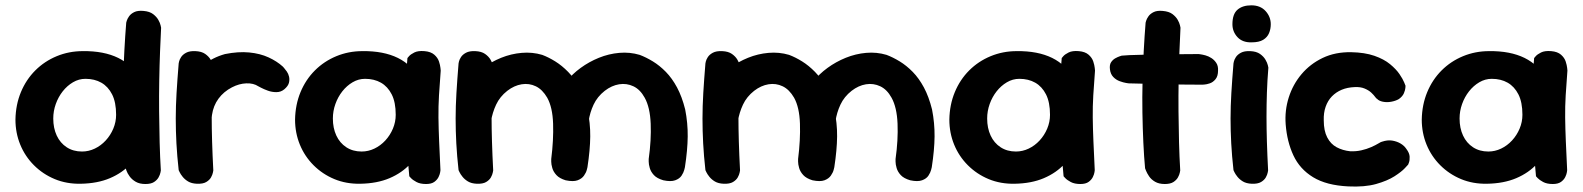

<svg xmlns="http://www.w3.org/2000/svg" viewBox="-20 -691 5944 721"><path d="M283 -1Q230 0 185.5 -18.5Q141 -37 107.5 -70.5Q74 -104 56 -148Q38 -192 38 -242Q39 -298 58.5 -345Q78 -392 112.5 -426.5Q147 -461 193 -480Q239 -499 291 -499Q370 -500 424 -473.5Q478 -447 506.5 -391.5Q535 -336 535 -250Q535 -200 519 -155.5Q503 -111 471.5 -76.5Q440 -42 393 -22Q346 -2 283 -1ZM288 -122Q313 -122 336 -133Q359 -144 377 -163.5Q395 -183 405.5 -208Q416 -233 416 -260Q416 -307 401 -336.5Q386 -366 360.5 -380.5Q335 -395 301 -395Q276 -395 254 -382Q232 -369 215.5 -348Q199 -327 189.5 -300.5Q180 -274 180 -246Q180 -210 193 -182Q206 -154 230.5 -138Q255 -122 288 -122ZM526 0Q504 0 489.5 -8.5Q475 -17 466.5 -29Q458 -41 455 -50Q452 -59 452 -59Q447 -102 444.5 -155.5Q442 -209 441.5 -267.5Q441 -326 442.5 -385Q444 -444 447 -500.5Q450 -557 454 -606Q454 -606 456 -613Q458 -620 464.5 -629.5Q471 -639 484 -645.5Q497 -652 519 -650Q542 -648 555 -638Q568 -628 574.5 -616.5Q581 -605 583 -596Q585 -587 585 -587Q583 -548 581 -497Q579 -446 578 -389Q577 -332 577.5 -272.5Q578 -213 579.5 -156.5Q581 -100 584 -51Q584 -51 582.5 -43Q581 -35 575.5 -25Q570 -15 558.5 -7.5Q547 0 526 0Z M711 -85Q694 -83 684 -93.5Q674 -104 669.5 -119Q665 -134 664 -145.5Q663 -157 663 -157Q657 -181 655 -194.5Q653 -208 653.5 -217Q654 -226 655 -236.5Q656 -247 656 -265Q660 -324 682 -369.5Q704 -415 741 -445Q778 -475 825 -488Q875 -498 916 -494Q957 -490 988.5 -475.5Q1020 -461 1042 -441Q1042 -441 1046.5 -436Q1051 -431 1057 -422.5Q1063 -414 1065.5 -403Q1068 -392 1065 -380Q1062 -368 1048 -356Q1035 -345 1018 -345Q1001 -345 986 -350.5Q971 -356 960.5 -361.5Q950 -367 950 -367Q932 -379 905 -378Q878 -377 851 -363Q820 -347 800.5 -320.5Q781 -294 776 -259Q773 -235 771.5 -218.5Q770 -202 769.5 -188.5Q769 -175 769 -160Q769 -145 770 -125Q770 -125 766 -116Q762 -107 749 -97.5Q736 -88 711 -85ZM719 -1Q699 -2 686.5 -9.5Q674 -17 666 -27Q658 -37 654.5 -44.5Q651 -52 651 -52Q645 -106 642.5 -153Q640 -200 640 -246Q640 -292 643 -342Q646 -392 651 -453Q651 -453 652.5 -460Q654 -467 660 -476.5Q666 -486 679 -493Q692 -500 714 -499Q737 -498 750.5 -488.5Q764 -479 771 -467Q778 -455 780 -446Q782 -437 782 -437Q778 -388 776.5 -343Q775 -298 775 -253Q775 -208 776.5 -158.5Q778 -109 781 -51Q781 -51 779.5 -43Q778 -35 772.5 -25Q767 -15 754.5 -7.5Q742 0 719 -1Z M1333 -1Q1280 0 1235.5 -18.5Q1191 -37 1157.5 -70.5Q1124 -104 1106 -148Q1088 -192 1088 -242Q1089 -298 1108.5 -345Q1128 -392 1162.5 -426.5Q1197 -461 1243 -480Q1289 -499 1341 -499Q1420 -500 1474 -473.5Q1528 -447 1556.5 -391.5Q1585 -336 1585 -250Q1585 -200 1569 -155.5Q1553 -111 1521.5 -76.5Q1490 -42 1443 -22Q1396 -2 1333 -1ZM1338 -122Q1363 -122 1386 -133Q1409 -144 1427 -163.5Q1445 -183 1455.5 -208Q1466 -233 1466 -260Q1466 -307 1451 -336.5Q1436 -366 1410.5 -380.5Q1385 -395 1351 -395Q1326 -395 1304 -382Q1282 -369 1265.5 -348Q1249 -327 1239.5 -300.5Q1230 -274 1230 -246Q1230 -210 1243 -182Q1256 -154 1280.5 -138Q1305 -122 1338 -122ZM1580 0Q1558 0 1544 -7.5Q1530 -15 1523.5 -22Q1517 -29 1517 -29Q1510 -102 1505.5 -173Q1501 -244 1502 -318.5Q1503 -393 1510 -473Q1510 -473 1516 -480Q1522 -487 1536 -494Q1550 -501 1574 -499Q1598 -497 1611 -485.5Q1624 -474 1628.5 -460Q1633 -446 1634 -436Q1635 -426 1635 -426Q1631 -375 1628.5 -333Q1626 -291 1626.5 -249.5Q1627 -208 1629 -161Q1631 -114 1634 -52Q1634 -52 1633 -44.5Q1632 -37 1627 -26.5Q1622 -16 1611 -8Q1600 0 1580 0Z M2104 -14Q2081 -21 2069.5 -33.5Q2058 -46 2054 -60Q2050 -74 2050 -84Q2050 -94 2050 -94Q2059 -165 2057 -226.5Q2055 -288 2035 -324Q2017 -355 1992 -367Q1967 -379 1939 -374.5Q1911 -370 1885 -350Q1857 -328 1843 -298Q1829 -268 1824 -236Q1819 -204 1818 -177Q1818 -149 1818 -129.5Q1818 -110 1818.5 -96Q1819 -82 1819 -69Q1819 -69 1819 -63Q1819 -57 1815.5 -49Q1812 -41 1802.5 -34.5Q1793 -28 1774 -26Q1758 -25 1745 -34Q1732 -43 1725 -51.5Q1718 -60 1718 -60Q1708 -76 1706.5 -91Q1705 -106 1706.5 -126.5Q1708 -147 1704 -178Q1700 -216 1700 -244.5Q1700 -273 1704 -296.5Q1708 -320 1717 -341.5Q1726 -363 1742 -386Q1763 -413 1794 -436Q1825 -459 1862 -474Q1899 -489 1939 -492.5Q1979 -496 2016 -485Q2040 -476 2065 -460.5Q2090 -445 2113.5 -421Q2137 -397 2156 -362.5Q2175 -328 2186 -280Q2197 -229 2196.5 -178.5Q2196 -128 2186 -63Q2186 -63 2183.5 -53Q2181 -43 2173 -31.5Q2165 -20 2149 -14Q2133 -8 2104 -14ZM1770 -1Q1750 -2 1737.5 -9.5Q1725 -17 1717 -27Q1709 -37 1705.5 -44.5Q1702 -52 1702 -52Q1696 -106 1693.5 -153Q1691 -200 1691 -246Q1691 -292 1694 -342Q1697 -392 1702 -453Q1702 -453 1703.5 -460Q1705 -467 1711 -476.5Q1717 -486 1730 -493Q1743 -500 1765 -499Q1788 -498 1801.5 -488.5Q1815 -479 1822 -467Q1829 -455 1831 -446Q1833 -437 1833 -437Q1829 -388 1827.5 -343Q1826 -298 1826 -253Q1826 -208 1827.5 -158.5Q1829 -109 1832 -51Q1832 -51 1830.5 -43Q1829 -35 1823.5 -25Q1818 -15 1805.5 -7.5Q1793 0 1770 -1ZM2471 -14Q2447 -21 2435.5 -33.5Q2424 -46 2420 -60Q2416 -74 2416 -84Q2416 -94 2416 -94Q2426 -165 2423.5 -226.5Q2421 -288 2401 -324Q2384 -355 2358.5 -367Q2333 -379 2305 -374.5Q2277 -370 2251 -350Q2223 -328 2209 -298Q2195 -268 2190.5 -236Q2186 -204 2184 -177Q2185 -149 2184.5 -132.5Q2184 -116 2183 -104.5Q2182 -93 2181 -79Q2181 -79 2180.5 -72Q2180 -65 2176.5 -56.5Q2173 -48 2164 -40.5Q2155 -33 2137 -32Q2120 -31 2108 -39Q2096 -47 2089.5 -56Q2083 -65 2083 -65Q2077 -77 2075.5 -92.5Q2074 -108 2074 -129Q2074 -150 2073 -178Q2070 -216 2069 -244.5Q2068 -273 2071.5 -296.5Q2075 -320 2083.5 -341.5Q2092 -363 2108 -386Q2129 -413 2160.5 -436Q2192 -459 2229 -474Q2266 -489 2305.5 -492.5Q2345 -496 2382 -485Q2406 -476 2431.5 -460.5Q2457 -445 2480.5 -421Q2504 -397 2522.5 -362.5Q2541 -328 2553 -280Q2563 -229 2562.5 -178.5Q2562 -128 2552 -63Q2552 -63 2549.5 -53Q2547 -43 2539.5 -31.5Q2532 -20 2515.5 -14Q2499 -8 2471 -14Z M3031 -14Q3008 -21 2996.5 -33.5Q2985 -46 2981 -60Q2977 -74 2977 -84Q2977 -94 2977 -94Q2986 -165 2984 -226.5Q2982 -288 2962 -324Q2944 -355 2919 -367Q2894 -379 2866 -374.5Q2838 -370 2812 -350Q2784 -328 2770 -298Q2756 -268 2751 -236Q2746 -204 2745 -177Q2745 -149 2745 -129.5Q2745 -110 2745.5 -96Q2746 -82 2746 -69Q2746 -69 2746 -63Q2746 -57 2742.5 -49Q2739 -41 2729.5 -34.5Q2720 -28 2701 -26Q2685 -25 2672 -34Q2659 -43 2652 -51.5Q2645 -60 2645 -60Q2635 -76 2633.5 -91Q2632 -106 2633.5 -126.5Q2635 -147 2631 -178Q2627 -216 2627 -244.5Q2627 -273 2631 -296.5Q2635 -320 2644 -341.5Q2653 -363 2669 -386Q2690 -413 2721 -436Q2752 -459 2789 -474Q2826 -489 2866 -492.5Q2906 -496 2943 -485Q2967 -476 2992 -460.5Q3017 -445 3040.5 -421Q3064 -397 3083 -362.5Q3102 -328 3113 -280Q3124 -229 3123.5 -178.5Q3123 -128 3113 -63Q3113 -63 3110.5 -53Q3108 -43 3100 -31.5Q3092 -20 3076 -14Q3060 -8 3031 -14ZM2697 -1Q2677 -2 2664.5 -9.5Q2652 -17 2644 -27Q2636 -37 2632.5 -44.5Q2629 -52 2629 -52Q2623 -106 2620.5 -153Q2618 -200 2618 -246Q2618 -292 2621 -342Q2624 -392 2629 -453Q2629 -453 2630.5 -460Q2632 -467 2638 -476.5Q2644 -486 2657 -493Q2670 -500 2692 -499Q2715 -498 2728.5 -488.5Q2742 -479 2749 -467Q2756 -455 2758 -446Q2760 -437 2760 -437Q2756 -388 2754.5 -343Q2753 -298 2753 -253Q2753 -208 2754.5 -158.5Q2756 -109 2759 -51Q2759 -51 2757.5 -43Q2756 -35 2750.5 -25Q2745 -15 2732.5 -7.5Q2720 0 2697 -1ZM3398 -14Q3374 -21 3362.5 -33.5Q3351 -46 3347 -60Q3343 -74 3343 -84Q3343 -94 3343 -94Q3353 -165 3350.5 -226.5Q3348 -288 3328 -324Q3311 -355 3285.5 -367Q3260 -379 3232 -374.5Q3204 -370 3178 -350Q3150 -328 3136 -298Q3122 -268 3117.5 -236Q3113 -204 3111 -177Q3112 -149 3111.5 -132.5Q3111 -116 3110 -104.5Q3109 -93 3108 -79Q3108 -79 3107.5 -72Q3107 -65 3103.5 -56.5Q3100 -48 3091 -40.5Q3082 -33 3064 -32Q3047 -31 3035 -39Q3023 -47 3016.5 -56Q3010 -65 3010 -65Q3004 -77 3002.5 -92.5Q3001 -108 3001 -129Q3001 -150 3000 -178Q2997 -216 2996 -244.5Q2995 -273 2998.5 -296.5Q3002 -320 3010.5 -341.5Q3019 -363 3035 -386Q3056 -413 3087.5 -436Q3119 -459 3156 -474Q3193 -489 3232.5 -492.5Q3272 -496 3309 -485Q3333 -476 3358.5 -460.5Q3384 -445 3407.5 -421Q3431 -397 3449.5 -362.5Q3468 -328 3480 -280Q3490 -229 3489.5 -178.5Q3489 -128 3479 -63Q3479 -63 3476.5 -53Q3474 -43 3466.5 -31.5Q3459 -20 3442.5 -14Q3426 -8 3398 -14Z M3790 -1Q3737 0 3692.5 -18.5Q3648 -37 3614.5 -70.5Q3581 -104 3563 -148Q3545 -192 3545 -242Q3546 -298 3565.5 -345Q3585 -392 3619.5 -426.5Q3654 -461 3700 -480Q3746 -499 3798 -499Q3877 -500 3931 -473.5Q3985 -447 4013.5 -391.5Q4042 -336 4042 -250Q4042 -200 4026 -155.5Q4010 -111 3978.5 -76.5Q3947 -42 3900 -22Q3853 -2 3790 -1ZM3795 -122Q3820 -122 3843 -133Q3866 -144 3884 -163.5Q3902 -183 3912.5 -208Q3923 -233 3923 -260Q3923 -307 3908 -336.5Q3893 -366 3867.5 -380.5Q3842 -395 3808 -395Q3783 -395 3761 -382Q3739 -369 3722.5 -348Q3706 -327 3696.5 -300.5Q3687 -274 3687 -246Q3687 -210 3700 -182Q3713 -154 3737.5 -138Q3762 -122 3795 -122ZM4037 0Q4015 0 4001 -7.5Q3987 -15 3980.5 -22Q3974 -29 3974 -29Q3967 -102 3962.5 -173Q3958 -244 3959 -318.5Q3960 -393 3967 -473Q3967 -473 3973 -480Q3979 -487 3993 -494Q4007 -501 4031 -499Q4055 -497 4068 -485.5Q4081 -474 4085.5 -460Q4090 -446 4091 -436Q4092 -426 4092 -426Q4088 -375 4085.5 -333Q4083 -291 4083.5 -249.5Q4084 -208 4086 -161Q4088 -114 4091 -52Q4091 -52 4090 -44.5Q4089 -37 4084 -26.5Q4079 -16 4068 -8Q4057 0 4037 0Z M4354 0Q4332 0 4317.5 -8.5Q4303 -17 4295 -29Q4287 -41 4283.5 -50Q4280 -59 4280 -59Q4276 -102 4273.5 -155.5Q4271 -209 4270 -267.5Q4269 -326 4270.5 -385Q4272 -444 4275 -500.5Q4278 -557 4282 -606Q4282 -606 4284 -613Q4286 -620 4292.5 -629.5Q4299 -639 4312 -645.5Q4325 -652 4346 -650Q4370 -648 4383 -638Q4396 -628 4402.5 -616.5Q4409 -605 4411 -596Q4413 -587 4413 -587Q4411 -548 4409 -497Q4407 -446 4406 -389Q4405 -332 4405.5 -272.5Q4406 -213 4407.5 -156.5Q4409 -100 4412 -51Q4412 -51 4410.5 -43Q4409 -35 4403.5 -25Q4398 -15 4386.5 -7.5Q4375 0 4354 0ZM4494 -373Q4415 -373 4344.5 -375Q4274 -377 4218 -378Q4218 -378 4208.5 -379.5Q4199 -381 4185 -386Q4171 -391 4160.5 -402Q4150 -413 4148 -431Q4146 -448 4152.5 -457.5Q4159 -467 4168 -472Q4177 -477 4184.5 -479.5Q4192 -482 4192 -482Q4200 -483 4221.5 -484Q4243 -485 4274 -485.5Q4305 -486 4341 -486.5Q4377 -487 4413 -487.5Q4449 -488 4481 -488Q4481 -488 4488.5 -487Q4496 -486 4507 -483Q4518 -480 4529 -473Q4540 -466 4547.5 -454.5Q4555 -443 4554 -426Q4554 -405 4544.5 -393.5Q4535 -382 4523 -378Q4511 -374 4502.5 -373.5Q4494 -373 4494 -373Z M4680 -1Q4660 -2 4647.5 -9.5Q4635 -17 4627 -27Q4619 -37 4615.5 -44.5Q4612 -52 4612 -52Q4606 -106 4603.5 -153Q4601 -200 4601 -246Q4601 -292 4604 -342Q4607 -392 4612 -453Q4612 -453 4613.5 -460Q4615 -467 4621 -476.5Q4627 -486 4640 -493Q4653 -500 4675 -499Q4698 -498 4711.5 -488.5Q4725 -479 4732 -467Q4739 -455 4741 -446Q4743 -437 4743 -437Q4739 -388 4737.5 -343Q4736 -298 4736 -253Q4736 -208 4737.5 -158.5Q4739 -109 4742 -51Q4742 -51 4740.5 -43Q4739 -35 4733.5 -25Q4728 -15 4715.5 -7.5Q4703 0 4680 -1ZM4680 -532Q4646 -531 4627 -551.5Q4608 -572 4608 -600Q4608 -638 4627 -654.5Q4646 -671 4679 -671Q4713 -671 4732.5 -649.5Q4752 -628 4752 -600Q4752 -582 4745.5 -566.5Q4739 -551 4723.5 -541.5Q4708 -532 4680 -532Z M5043 9Q4961 5 4911 -25.5Q4861 -56 4837 -107.5Q4813 -159 4808 -224Q4804 -276 4819.5 -325Q4835 -374 4867.5 -412.5Q4900 -451 4947 -473.5Q4994 -496 5054 -495Q5105 -494 5141 -481.5Q5177 -469 5200 -450Q5223 -431 5235.5 -412.5Q5248 -394 5253 -381.5Q5258 -369 5258 -369Q5258 -369 5257.5 -361Q5257 -353 5252 -341Q5247 -329 5233 -319Q5221 -312 5204.5 -309Q5188 -306 5173 -309Q5158 -312 5151 -320Q5149 -320 5144 -327Q5139 -334 5129.5 -343Q5120 -352 5104.5 -358.5Q5089 -365 5068 -364Q5040 -363 5018.5 -354Q4997 -345 4981.5 -329Q4966 -313 4958 -290Q4950 -267 4951 -239Q4951 -200 4964 -175Q4977 -150 4999.5 -138Q5022 -126 5050 -123Q5072 -122 5092 -126.5Q5112 -131 5129 -138.5Q5146 -146 5156.5 -152.5Q5167 -159 5170 -159Q5191 -166 5208.5 -163Q5226 -160 5239.5 -152Q5253 -144 5261 -132Q5273 -116 5273.5 -102.5Q5274 -89 5271 -81Q5268 -73 5268 -73Q5268 -73 5255.5 -59.5Q5243 -46 5216.5 -29Q5190 -12 5147.5 0Q5105 12 5043 9Z M5564 -1Q5511 0 5466.5 -18.5Q5422 -37 5388.5 -70.5Q5355 -104 5337 -148Q5319 -192 5319 -242Q5320 -298 5339.5 -345Q5359 -392 5393.5 -426.5Q5428 -461 5474 -480Q5520 -499 5572 -499Q5651 -500 5705 -473.5Q5759 -447 5787.5 -391.5Q5816 -336 5816 -250Q5816 -200 5800 -155.5Q5784 -111 5752.5 -76.5Q5721 -42 5674 -22Q5627 -2 5564 -1ZM5569 -122Q5594 -122 5617 -133Q5640 -144 5658 -163.5Q5676 -183 5686.5 -208Q5697 -233 5697 -260Q5697 -307 5682 -336.5Q5667 -366 5641.5 -380.5Q5616 -395 5582 -395Q5557 -395 5535 -382Q5513 -369 5496.5 -348Q5480 -327 5470.5 -300.5Q5461 -274 5461 -246Q5461 -210 5474 -182Q5487 -154 5511.5 -138Q5536 -122 5569 -122ZM5811 0Q5789 0 5775 -7.5Q5761 -15 5754.5 -22Q5748 -29 5748 -29Q5741 -102 5736.5 -173Q5732 -244 5733 -318.5Q5734 -393 5741 -473Q5741 -473 5747 -480Q5753 -487 5767 -494Q5781 -501 5805 -499Q5829 -497 5842 -485.5Q5855 -474 5859.5 -460Q5864 -446 5865 -436Q5866 -426 5866 -426Q5862 -375 5859.5 -333Q5857 -291 5857.5 -249.5Q5858 -208 5860 -161Q5862 -114 5865 -52Q5865 -52 5864 -44.5Q5863 -37 5858 -26.5Q5853 -16 5842 -8Q5831 0 5811 0Z"/></svg>

Font: Sour Gummy Black SemiBold
Style: Regular
Weight: 600
Version: Version 1.000